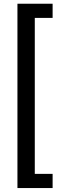

<svg xmlns="http://www.w3.org/2000/svg" viewBox="-20 -832 305 1005"><path d="M255.4 -738.3H162.1V78.1H255.4V152.3H71.3V-812.5H255.4Z"/></svg>

Font: Mardoto
Style: Regular
Weight: 400
Designer: Christian Robertson, Vahan Hovhannisyan
Foundry: Google
Version: Version 1.000